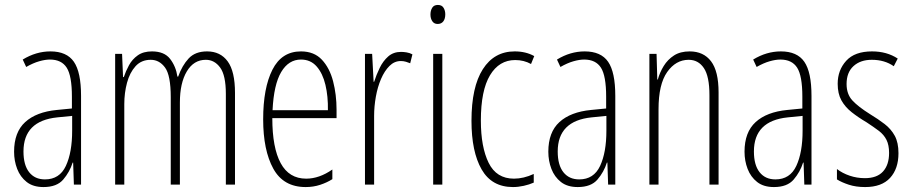

<svg xmlns="http://www.w3.org/2000/svg" viewBox="-20 -747 3689 777"><path d="M184 -539Q250 -539 279 -497Q308 -455 308 -359V0H279L276 -89H274Q262 -51 236 -20.5Q210 10 156 10Q114 10 88 -10.5Q62 -31 49.5 -63.5Q37 -96 37 -133Q37 -212 82 -253Q127 -294 210 -302L271 -308V-356Q271 -440 250 -473Q229 -506 182 -506Q163 -506 138.5 -499Q114 -492 86 -476L72 -506Q126 -539 184 -539ZM212 -272Q75 -258 75 -134Q75 -79 98 -50Q121 -21 162 -21Q221 -21 246.5 -75.5Q272 -130 272 -218V-278Z M818 -539Q872 -539 901.5 -498.5Q931 -458 931 -371V0H894V-367Q894 -442 871 -473.5Q848 -505 813 -505Q764 -505 736 -458Q708 -411 708 -332V0H671V-354Q671 -442 648 -473.5Q625 -505 590 -505Q552 -505 528.5 -479Q505 -453 494 -412Q483 -371 483 -326V0H446V-529H474L478 -435H481Q489 -459 502 -483Q515 -507 537.5 -523Q560 -539 595 -539Q645 -539 668.5 -508.5Q692 -478 698 -437H701Q717 -482 743.5 -510.5Q770 -539 818 -539Z M1198 -539Q1251 -539 1282.5 -505.5Q1314 -472 1328 -418Q1342 -364 1342 -303V-269H1082Q1082 -149 1116 -86.5Q1150 -24 1219 -24Q1272 -24 1325 -61V-22Q1303 -8 1275.5 1Q1248 10 1217 10Q1127 10 1086 -64.5Q1045 -139 1045 -264Q1045 -391 1082.5 -465Q1120 -539 1198 -539ZM1198 -506Q1148 -506 1118 -455.5Q1088 -405 1083 -301H1307Q1308 -357 1297 -403.5Q1286 -450 1261.5 -478Q1237 -506 1198 -506Z M1603 -537Q1613 -537 1625.5 -535Q1638 -533 1649 -527L1640 -491Q1633 -494 1623 -497Q1613 -500 1602 -500Q1576 -500 1556 -480Q1536 -460 1522 -427.5Q1508 -395 1501 -355.5Q1494 -316 1494 -278V0H1457V-529H1486L1492 -416H1494Q1503 -444 1516.5 -472Q1530 -500 1551 -518.5Q1572 -537 1603 -537Z M1752 -727Q1768 -727 1775 -715.5Q1782 -704 1782 -689Q1782 -671 1774 -660.5Q1766 -650 1751 -650Q1737 -650 1729.5 -661Q1722 -672 1722 -688Q1722 -704 1729 -715.5Q1736 -727 1752 -727ZM1770 -529V0H1733V-529Z M2056 10Q1970 10 1929 -61.5Q1888 -133 1888 -258Q1888 -395 1934 -467Q1980 -539 2063 -539Q2108 -539 2142 -520L2129 -488Q2100 -504 2065 -504Q2000 -504 1963 -442.5Q1926 -381 1926 -259Q1926 -152 1957.5 -88Q1989 -24 2060 -24Q2099 -24 2140 -43V-8Q2122 0 2099.5 5Q2077 10 2056 10Z M2346 -539Q2412 -539 2441 -497Q2470 -455 2470 -359V0H2441L2438 -89H2436Q2424 -51 2398 -20.5Q2372 10 2318 10Q2276 10 2250 -10.5Q2224 -31 2211.5 -63.5Q2199 -96 2199 -133Q2199 -212 2244 -253Q2289 -294 2372 -302L2433 -308V-356Q2433 -440 2412 -473Q2391 -506 2344 -506Q2325 -506 2300.5 -499Q2276 -492 2248 -476L2234 -506Q2288 -539 2346 -539ZM2374 -272Q2237 -258 2237 -134Q2237 -79 2260 -50Q2283 -21 2324 -21Q2383 -21 2408.5 -75.5Q2434 -130 2434 -218V-278Z M2771 -539Q2827 -539 2857.5 -499Q2888 -459 2888 -373V0H2851V-362Q2851 -438 2828.5 -471.5Q2806 -505 2767 -505Q2715 -505 2680 -455.5Q2645 -406 2645 -305V0H2608V-529H2637L2640 -425H2642Q2650 -454 2666 -480Q2682 -506 2707.5 -522.5Q2733 -539 2771 -539Z M3140 -539Q3206 -539 3235 -497Q3264 -455 3264 -359V0H3235L3232 -89H3230Q3218 -51 3192 -20.5Q3166 10 3112 10Q3070 10 3044 -10.5Q3018 -31 3005.5 -63.5Q2993 -96 2993 -133Q2993 -212 3038 -253Q3083 -294 3166 -302L3227 -308V-356Q3227 -440 3206 -473Q3185 -506 3138 -506Q3119 -506 3094.5 -499Q3070 -492 3042 -476L3028 -506Q3082 -539 3140 -539ZM3168 -272Q3031 -258 3031 -134Q3031 -79 3054 -50Q3077 -21 3118 -21Q3177 -21 3202.5 -75.5Q3228 -130 3228 -218V-278Z M3616 -127Q3616 -64 3582 -27Q3548 10 3481 10Q3444 10 3415 0.5Q3386 -9 3367 -21V-63Q3389 -46 3418.5 -36Q3448 -26 3480 -26Q3529 -26 3553.5 -53Q3578 -80 3578 -128Q3578 -160 3567.5 -181Q3557 -202 3536.5 -217.5Q3516 -233 3487 -252Q3453 -272 3426.5 -293Q3400 -314 3385 -341Q3370 -368 3370 -408Q3370 -463 3404.5 -501Q3439 -539 3509 -539Q3569 -539 3613 -510L3597 -479Q3560 -505 3508 -505Q3462 -505 3434 -479.5Q3406 -454 3406 -407Q3406 -366 3429.5 -340.5Q3453 -315 3501 -285Q3534 -265 3560 -245Q3586 -225 3601 -197.5Q3616 -170 3616 -127Z"/></svg>

Font: Noto Sans Gujarati ExtraCondensed ExtraLight
Style: Regular
Weight: 200
Width: 2
Designer: Jelle Bosma - Monotype Design Team, Universal Thirst
Foundry: Monotype Imaging Inc.
Version: Version 2.106; ttfautohint (v1.8.4.7-5d5b)